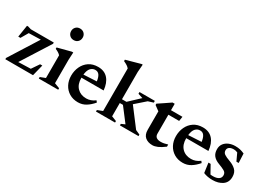

<svg xmlns="http://www.w3.org/2000/svg" viewBox="-14 -1417 2933 2135"><g transform="rotate(30 1453.0 -350.0)"><path d="M29.5 0V-16L262.5 -385.5L110 -381.5L56.5 -289.5H28.5L52.5 -442.5H68L109 -430H403.5V-414L169.5 -44.5L328 -49.5L392.5 -144.5H421L385 0Z M580.5 -563.5Q547.5 -563.5 527 -584.8Q506.5 -606 506.5 -638Q506.5 -669 527 -690.2Q547.5 -711.5 580.5 -711.5Q614 -711.5 634.5 -690.2Q655 -669 655 -638Q655 -606 634.5 -584.8Q614 -563.5 580.5 -563.5ZM646.5 -442.5 641.5 -346.5V-45L708.5 -19.5V0H459.5V-19.5L525.5 -45V-336Q515.5 -348.5 496.8 -360.2Q478 -372 457.5 -380V-398L628.5 -442.5Z M968 -442.5Q1049.5 -442.5 1095.5 -390.5Q1141.5 -338.5 1150 -245.5H865V-242.5Q865 -161.5 909 -116.5Q953 -71.5 1025.5 -71.5Q1084 -71.5 1136.5 -111.5L1152 -91Q1112 -43.5 1067 -15.8Q1022 12 966 12Q903 12 855.2 -16.8Q807.5 -45.5 781 -95.5Q754.5 -145.5 754.5 -208.5Q754.5 -272 779.5 -325.2Q804.5 -378.5 852.2 -410.5Q900 -442.5 968 -442.5ZM957.5 -397.5Q923 -397.5 898.5 -371.5Q874 -345.5 867 -286L1034 -295Q1028 -344 1009.8 -370.8Q991.5 -397.5 957.5 -397.5Z M1375.5 -44 1438.5 -19.5V0H1193.5V-19.5L1259.5 -45V-591Q1248.5 -605 1230.5 -617Q1212.5 -629 1183.5 -642V-660L1369 -711.5H1383L1375.5 -614V-263H1433L1565.5 -387.5L1504 -407.5V-430H1701V-407.5L1634.5 -386.5L1508 -275.5L1683 -45L1739.5 -19.5V0H1501V-19.5L1549 -40.5L1416 -214.5H1375.5Z M1908.5 -128.5Q1908.5 -68 1985.5 -68Q2023 -68 2072.5 -84V-56.5Q2023.5 -19.5 1987.2 -4.2Q1951 11 1922.5 11Q1864.5 11 1828.8 -19Q1793 -49 1793 -112V-349L1731 -394.5V-411.5Q1764 -433.5 1805.5 -461.2Q1847 -489 1880.5 -512.5H1908.5V-430H2055.5L2046.5 -372H1908.5Z M2313.5 -442.5Q2395 -442.5 2441 -390.5Q2487 -338.5 2495.5 -245.5H2210.5V-242.5Q2210.5 -161.5 2254.5 -116.5Q2298.5 -71.5 2371 -71.5Q2429.5 -71.5 2482 -111.5L2497.5 -91Q2457.5 -43.5 2412.5 -15.8Q2367.5 12 2311.5 12Q2248.5 12 2200.8 -16.8Q2153 -45.5 2126.5 -95.5Q2100 -145.5 2100 -208.5Q2100 -272 2125 -325.2Q2150 -378.5 2197.8 -410.5Q2245.5 -442.5 2313.5 -442.5ZM2303 -397.5Q2268.5 -397.5 2244 -371.5Q2219.5 -345.5 2212.5 -286L2379.5 -295Q2373.5 -344 2355.2 -370.8Q2337 -397.5 2303 -397.5Z M2729 -442.5Q2764 -442.5 2790.5 -436.5Q2817 -430.5 2848 -416.5L2853.5 -298H2824.5L2781 -391.5Q2757.5 -402.5 2733 -402.5Q2696.5 -402.5 2676.2 -388Q2656 -373.5 2656 -348Q2656 -318 2680 -301.5Q2704 -285 2756 -266.5Q2807.5 -248 2839.5 -216.5Q2871.5 -185 2871.5 -128.5Q2871.5 -58.5 2820.8 -23.2Q2770 12 2694.5 12Q2627.5 12 2577.5 -9.5L2560.5 -133.5H2588.5L2646.5 -29.5Q2655 -28.5 2663 -28Q2671 -27.5 2679 -27.5Q2723.5 -27.5 2750 -44.2Q2776.5 -61 2776.5 -94.5Q2776.5 -128 2747.2 -144.5Q2718 -161 2668 -179.5Q2618.5 -198 2593.2 -229.5Q2568 -261 2568 -311.5Q2568 -353.5 2590 -382.8Q2612 -412 2648.5 -427.2Q2685 -442.5 2729 -442.5Z"/></g></svg>

Font: Newsreader Text SemiBold
Style: Regular
Weight: 600
Designer: Hugues Gentile
Foundry: Production Type
Version: Version 1.001